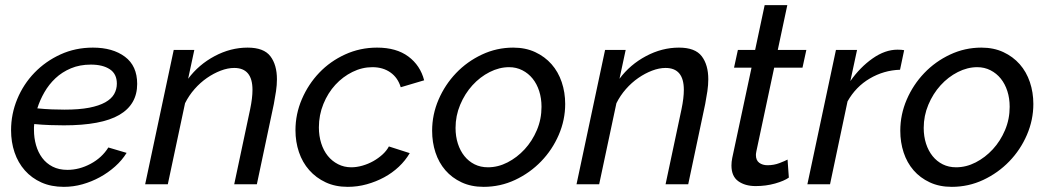

<svg xmlns="http://www.w3.org/2000/svg" viewBox="-20 -716 4074 746"><path d="M228 10Q179 10 141 -7Q103 -24 76.5 -54Q50 -84 36.5 -124Q23 -164 23 -210Q23 -273 47 -331Q71 -389 114 -433.5Q157 -478 215 -504.5Q273 -531 341 -531Q418 -531 465.5 -495.5Q513 -460 513 -390Q513 -310 443.5 -269.5Q374 -229 228 -229Q204 -229 174.5 -230Q145 -231 113 -234Q112 -228 112 -222Q112 -216 112 -211Q112 -180 120 -152Q128 -124 144 -102.5Q160 -81 184.5 -68.5Q209 -56 242 -56Q288 -56 332 -79.5Q376 -103 401 -143L472 -122Q454 -93 427 -69Q400 -45 368 -27.5Q336 -10 300.5 0Q265 10 228 10ZM333 -465Q290 -465 255.5 -450.5Q221 -436 195.5 -412Q170 -388 152.5 -357.5Q135 -327 125 -295Q155 -292 181.5 -291Q208 -290 231 -290Q288 -290 326.5 -297.5Q365 -305 389 -318.5Q413 -332 423.5 -350.5Q434 -369 434 -391Q434 -429 406.5 -447Q379 -465 333 -465Z M655 -522H735L711 -410Q752 -465 814 -498Q876 -531 942 -531Q1005 -531 1030.5 -497.5Q1056 -464 1056 -408Q1056 -386 1052.5 -362Q1049 -338 1044 -312L978 0H890L952 -292Q961 -335 961 -367Q961 -452 890 -452Q865 -452 837.5 -441.5Q810 -431 784 -413Q758 -395 736 -370Q714 -345 699 -315L632 0H544Z M1331 10Q1283 10 1245.5 -7.5Q1208 -25 1181.5 -55Q1155 -85 1141.5 -125Q1128 -165 1128 -210Q1128 -273 1153 -331Q1178 -389 1220.5 -433.5Q1263 -478 1321 -504.5Q1379 -531 1445 -531Q1520 -531 1566.5 -496.5Q1613 -462 1628 -404L1537 -377Q1526 -414 1497 -434.5Q1468 -455 1427 -455Q1387 -455 1349.5 -436.5Q1312 -418 1283 -386.5Q1254 -355 1236.5 -312Q1219 -269 1219 -221Q1219 -188 1228 -159.5Q1237 -131 1253.5 -110.5Q1270 -90 1293.5 -78Q1317 -66 1345 -66Q1366 -66 1388.5 -72.5Q1411 -79 1430.5 -90Q1450 -101 1466 -115.5Q1482 -130 1491 -147L1572 -121Q1555 -92 1529.5 -68Q1504 -44 1472.5 -27Q1441 -10 1405 0Q1369 10 1331 10Z M1859 10Q1811 10 1773.5 -7.5Q1736 -25 1710.5 -54.5Q1685 -84 1672 -123.5Q1659 -163 1659 -208Q1659 -271 1684 -329Q1709 -387 1752 -432Q1795 -477 1852.5 -504Q1910 -531 1974 -531Q2022 -531 2059.5 -513.5Q2097 -496 2123 -466.5Q2149 -437 2162.5 -397Q2176 -357 2176 -312Q2176 -250 2151 -192Q2126 -134 2082.5 -89Q2039 -44 1981.5 -17Q1924 10 1859 10ZM1876 -66Q1915 -66 1952 -85Q1989 -104 2018.5 -136Q2048 -168 2066 -210.5Q2084 -253 2084 -301Q2084 -334 2075 -362Q2066 -390 2049.5 -410.5Q2033 -431 2009.5 -443Q1986 -455 1958 -455Q1920 -455 1882.5 -436Q1845 -417 1815.5 -384.5Q1786 -352 1768 -309Q1750 -266 1750 -219Q1750 -186 1759 -158Q1768 -130 1784.5 -109.5Q1801 -89 1824 -77.5Q1847 -66 1876 -66Z M2331 -522H2411L2387 -410Q2428 -465 2490 -498Q2552 -531 2618 -531Q2681 -531 2706.5 -497.5Q2732 -464 2732 -408Q2732 -386 2728.5 -362Q2725 -338 2720 -312L2654 0H2566L2628 -292Q2637 -335 2637 -367Q2637 -452 2566 -452Q2541 -452 2513.5 -441.5Q2486 -431 2460 -413Q2434 -395 2412 -370Q2390 -345 2375 -315L2308 0H2220Z M2916 7Q2875 7 2848.5 -12Q2822 -31 2822 -73Q2822 -87 2825 -102L2900 -453H2832L2847 -522H2914L2951 -696H3039L3002 -522H3113L3098 -453H2988L2919 -129Q2917 -119 2917 -114Q2917 -93 2930 -83.5Q2943 -74 2962 -74Q2987 -74 3009 -82.5Q3031 -91 3040 -96L3045 -26Q3027 -13 2991.5 -3Q2956 7 2916 7Z M3228 -522H3310L3284 -401Q3322 -455 3370.5 -489Q3419 -523 3467 -523Q3476 -523 3482 -522.5Q3488 -522 3493 -521L3477 -445Q3414 -443 3359.5 -411Q3305 -379 3273 -322L3205 0H3117Z M3678 10Q3630 10 3592.5 -7.5Q3555 -25 3529.5 -54.5Q3504 -84 3491 -123.5Q3478 -163 3478 -208Q3478 -271 3503 -329Q3528 -387 3571 -432Q3614 -477 3671.5 -504Q3729 -531 3793 -531Q3841 -531 3878.5 -513.5Q3916 -496 3942 -466.5Q3968 -437 3981.5 -397Q3995 -357 3995 -312Q3995 -250 3970 -192Q3945 -134 3901.5 -89Q3858 -44 3800.5 -17Q3743 10 3678 10ZM3695 -66Q3734 -66 3771 -85Q3808 -104 3837.5 -136Q3867 -168 3885 -210.5Q3903 -253 3903 -301Q3903 -334 3894 -362Q3885 -390 3868.5 -410.5Q3852 -431 3828.5 -443Q3805 -455 3777 -455Q3739 -455 3701.5 -436Q3664 -417 3634.5 -384.5Q3605 -352 3587 -309Q3569 -266 3569 -219Q3569 -186 3578 -158Q3587 -130 3603.5 -109.5Q3620 -89 3643 -77.5Q3666 -66 3695 -66Z"/></svg>

Font: PTCRaleway Medium
Style: Italic
Weight: 500
Italic angle: -12°
Designer: Matt McInerney, Pablo Impallari, Rodrigo Fuenzalida
Foundry: Matt McInerney, Pablo Impallari, Rodrigo Fuenzalida
Version: Version 3.000g; ttfautohint (v1.5) -l 8 -r 28 -G 28 -x 14 -D